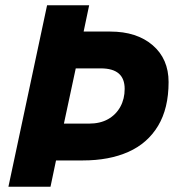

<svg xmlns="http://www.w3.org/2000/svg" viewBox="-20 -710 676 730"><path d="M12 0 159 -690H319L298 -590H399Q500 -590 560.5 -538Q621 -486 621 -398Q621 -298 581 -231.5Q541 -165 468 -132.5Q395 -100 295 -100H193L172 0ZM223 -240H318Q361 -240 391 -257Q421 -274 437.5 -304Q454 -334 454 -372Q454 -411 431.5 -430.5Q409 -450 363 -450H268Z"/></svg>

Font: Radio Canada
Style: Italic
Weight: 400
Italic angle: -12°
Designer: Charles Daoud, Etienne Aubert Bonn, Alexandre Saumier Demers, Jacques Le Bailly
Foundry: Radio-Canada
Version: Version 2.104;gftools[0.9.28.dev5+ged2979d]